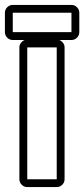

<svg xmlns="http://www.w3.org/2000/svg" viewBox="-46 -762 343 782"><path d="M-26 -710Q-26 -723 -16.5 -732.5Q-7 -742 6 -742H245Q258 -742 267.5 -732.5Q277 -723 277 -710V-631Q277 -618 267.5 -608.5Q258 -599 245 -599H196Q205 -595 211 -587Q217 -579 217 -569V-32Q217 -19 207.5 -9.5Q198 0 185 0H65Q52 0 42.5 -9.5Q33 -19 33 -32V-569Q33 -579 39 -587Q45 -595 54 -599H6Q-7 -599 -16.5 -608.5Q-26 -618 -26 -631ZM185 -32V-569H65V-32ZM6 -631H245V-710H6Z"/></svg>

Font: Lichte PostBus
Style: Regular
Weight: 400
Designer: Peter Wiegel
Version: Version 1.001